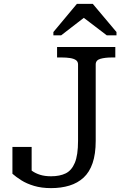

<svg xmlns="http://www.w3.org/2000/svg" viewBox="-20 -952 659 989"><path d="M274 -710H574V-656H558Q521 -656 497 -649Q473 -642 473 -620V-226Q473 -159 457 -112Q441 -65 410.5 -37Q380 -9 337.5 4Q295 17 243 17Q194 17 155.5 5.5Q117 -6 89.5 -23.5Q62 -41 44 -57V-195H143V-62Q125 -67 114 -74.5Q103 -82 99.5 -88.5Q96 -95 100.5 -98Q105 -101 117 -97Q128 -84 145.5 -71.5Q163 -59 187 -51.5Q211 -44 243 -44Q288 -44 318.5 -59Q349 -74 365.5 -113.5Q382 -153 382 -226V-620Q382 -635 371 -642.5Q360 -650 341 -653Q322 -656 297 -656H274ZM458 -932H376L255 -787V-770H295L444 -885L383 -882L530 -770H580V-787Z"/></svg>

Font: Roboto Serif
Style: Regular
Weight: 400
Designer: Greg Gazdowicz
Foundry: Commercial Type
Version: Version 1.008